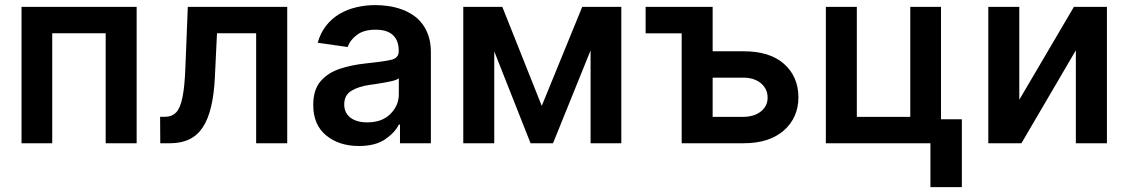

<svg xmlns="http://www.w3.org/2000/svg" viewBox="-20 -573 4513 768"><path d="M526.6 -545.5V0H402.7V-440H188.9V0H66.1V-545.5Z M620.4 -105.8H639.2Q667.6 -105.8 684.7 -123.6Q693.2 -132.5 699.4 -147.4Q705.6 -162.3 710 -184.3Q714.5 -206.3 717.3 -236Q720.2 -265.6 721.6 -304L731.2 -545.5H1128.9V0H1004.6V-440H848L839.5 -264.2Q833.1 -127.1 791.2 -63.9Q749.3 0 660.9 0H621.1Z M1262.8 -248.6Q1292.3 -282.3 1339.8 -297.9Q1363.6 -305.8 1388.5 -310.9Q1413.4 -316.1 1440 -318.9Q1476.6 -322.8 1502.1 -326.3Q1527.7 -329.9 1543.7 -333.5Q1574.9 -340.2 1574.9 -367.9V-370Q1574.9 -410.9 1551.8 -432.5Q1528.8 -454.2 1482.6 -454.2Q1435 -454.2 1408 -433.6Q1380.3 -413 1370.7 -384.9L1250.7 -402Q1262.1 -442.1 1284.8 -470.7Q1307.5 -499.3 1338.2 -517.4Q1369 -535.5 1405.7 -544Q1442.5 -552.6 1481.9 -552.6Q1507.8 -552.6 1534.3 -548.7Q1560.7 -544.7 1585.4 -536Q1610.1 -527.3 1631.6 -513Q1653.1 -498.6 1669 -477.8Q1685 -457 1694.2 -429Q1703.5 -400.9 1703.5 -365.1V0H1579.9V-74.9H1575.6Q1566.8 -57.5 1552.7 -42.8Q1538.7 -28.1 1519.2 -14.9Q1480.5 11 1415.5 11Q1336.6 11 1285.2 -30.9Q1233 -73.2 1233 -153.1Q1233 -214.5 1262.8 -248.6ZM1356.9 -155.2Q1356.9 -137.8 1363.6 -124.3Q1370.4 -110.8 1382.6 -101.7Q1394.9 -92.7 1411.8 -88.1Q1428.6 -83.5 1448.9 -83.5Q1507.8 -83.5 1541.2 -116.8Q1575.3 -150.9 1575.3 -195.7V-259.9Q1567.5 -253.2 1545.5 -248.2Q1534.4 -245.7 1522.5 -243.6Q1510.7 -241.5 1498.9 -239.5Q1487.2 -237.6 1476.6 -236Q1465.9 -234.4 1457.4 -233.3Q1435.7 -230.1 1418.1 -224.4Q1400.6 -218.8 1385.7 -209.9Q1356.9 -192.5 1356.9 -155.2Z M1833.1 0V-545.5H1989.3L2147 -149.5L2308.9 -545.5H2465.2V0H2342.3V-371.4L2192.1 0H2102.3L1957 -367.5V0Z M2562.5 -439.6V-545.5H2830.6V-367.9H2954.5Q3059.3 -367.9 3116.1 -317.5Q3173.3 -266.7 3173.7 -183.9Q3173.3 -102.6 3116.1 -51.8Q3057.9 0 2954.5 0H2706.7V-439.6ZM2954.5 -105.5Q2971.9 -105.5 2989 -110.1Q3006 -114.7 3019.7 -124.3Q3033.4 -133.9 3041.9 -148.3Q3050.4 -162.6 3050.4 -182.2Q3050.4 -202.4 3042.3 -217.3Q3034.1 -232.2 3020.8 -242.4Q3007.5 -252.5 2990.1 -257.5Q2972.7 -262.4 2954.5 -262.4H2830.6V-105.5Z M3407.3 -545.5V-105.5H3621.1V-545.5H3744V-95.9H3827.4V175.4H3701.7V0H3283.4V-545.5Z M4057.2 -545.5V-174L4275.6 -545.5H4407.7V0H4283.4V-371.8L4065.7 0H3933.2V-545.5Z"/></svg>

Font: Inter P Semi Bold
Style: Regular
Weight: 600
Designer: Rasmus Andersson
Foundry: rsms
Version: Version 3.018;git-588b23468